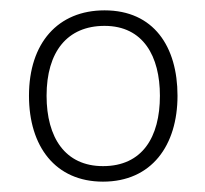

<svg xmlns="http://www.w3.org/2000/svg" viewBox="-20 -744 397 371"><path d="M323 -559C323 -654 277 -724 182 -724C92 -724 36 -661 36 -559C36 -461 87 -393 179 -393C273 -393 323 -463 323 -559ZM70 -559C70 -644 110 -694 182 -694C257 -694 289 -635 289 -559C289 -479 255 -423 179 -423C106 -423 70 -478 70 -559Z"/></svg>

Font: Noto Sans Tamil ExtraLight
Style: Regular
Weight: 200
Designer: Jelle Bosma - Monotype Design Team
Foundry: Monotype Imaging Inc.
Version: Version 2.004